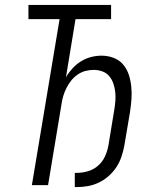

<svg xmlns="http://www.w3.org/2000/svg" viewBox="-20 -755 640 783"><path d="M285 8V-50H293Q315 -50 338 -56.5Q361 -63 379.5 -79Q398 -95 408 -117Q418 -139 422 -161L446 -307Q449 -325 450.5 -343.5Q452 -362 450 -380Q448 -398 442 -415Q436 -432 425 -445Q414 -458 397 -464Q380 -470 362 -470Q345 -470 328 -465.5Q311 -461 296 -450.5Q281 -440 270 -426Q259 -412 251 -396Q243 -380 238 -363.5Q233 -347 231 -331L176 0H110L223 -677H96V-735H433V-677H288L249 -440Q260 -459 275.5 -476Q291 -493 310.5 -505Q330 -517 351.5 -522.5Q373 -528 394 -528Q420 -528 443.5 -519Q467 -510 482.5 -491.5Q498 -473 505.5 -449.5Q513 -426 515.5 -400.5Q518 -375 516 -349Q514 -323 510 -297L487 -161Q483 -139 475.5 -116.5Q468 -94 455 -74Q442 -54 423.5 -37.5Q405 -21 383 -10.5Q361 0 338 4Q315 8 293 8Z"/></svg>

Font: Iosevka SS04 Light Extended
Style: Italic
Weight: 300
Width: 7
Italic angle: -9°
Monospace: yes
Designer: Belleve Invis
Foundry: Belleve Invis
Version: Version 19.0.0; ttfautohint (v1.8.4)